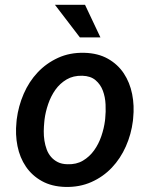

<svg xmlns="http://www.w3.org/2000/svg" viewBox="-20 -754 627 785"><path d="M48.3 -265.6Q55.2 -320.3 76.9 -370.4Q98.6 -420.4 134 -458Q169.4 -495.6 217.5 -517.6Q265.6 -539.6 324.7 -538.1Q380.9 -536.6 421.1 -513.9Q461.4 -491.2 486.1 -454.1Q510.7 -417 520.3 -369.4Q529.8 -321.8 524.4 -270.5L523.4 -259.8Q516.6 -205.1 494.6 -155.5Q472.7 -106 437.3 -68.6Q401.9 -31.2 353.8 -9.8Q305.7 11.7 247.1 10.3Q191.4 8.8 151.1 -13.7Q110.8 -36.1 85.9 -72.8Q61 -109.4 51.5 -156.7Q42 -204.1 47.4 -255.4ZM161.1 -255.4Q159.2 -237.3 158.9 -217.8Q158.7 -198.2 161.6 -179.2Q164.6 -160.2 170.9 -143.1Q177.2 -126 188.5 -112.8Q199.7 -99.6 216.1 -91.3Q232.4 -83 255.4 -82.5Q292 -81.1 319.1 -97.2Q346.2 -113.3 364.7 -139.2Q383.3 -165 394.3 -197.3Q405.3 -229.5 409.2 -260.3L410.2 -270Q413.1 -296.9 411.6 -327.1Q410.2 -357.4 400.6 -383.1Q391.1 -408.7 370.8 -426Q350.6 -443.4 316.4 -444.3Q279.8 -445.3 252.4 -429.2Q225.1 -413.1 206.5 -387Q188 -360.8 177 -328.6Q166 -296.4 162.1 -265.6ZM390.6 -601.1H306.6L204.6 -734.4H327.6Z"/></svg>

Font: Roboto Mono Medium
Style: Italic
Weight: 500
Designer: Google
Version: Version 2.000985; 2015; ttfautohint (v1.3)